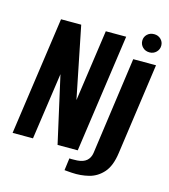

<svg xmlns="http://www.w3.org/2000/svg" viewBox="-112 -726 815 928"><g transform="rotate(15 296.0 -262.5)"><path d="M7 0 91 -591H192L264 -233L315 -591H417L333 0H232L157 -334L109 0ZM333 112Q326 111 313 110.5Q300 110 296 109L304 48Q312 49 324 48.5Q336 48 343 48Q373 46 389.5 32Q406 18 410 -7L478 -495H592L528 -40Q519 27 489.5 60.5Q460 94 419 104.5Q378 115 333 112ZM545 -547Q524 -547 510.5 -560.5Q497 -574 497 -593Q497 -612 510.5 -625Q524 -638 545 -638Q565 -638 578.5 -625Q592 -612 592 -593Q592 -574 578.5 -560.5Q565 -547 545 -547Z"/></g></svg>

Font: Alumni Sans Thin
Style: Bold Italic
Weight: 700
Italic angle: -8°
Version: Version 1.016